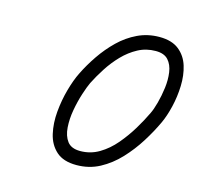

<svg xmlns="http://www.w3.org/2000/svg" viewBox="-91 -661 817 793"><g transform="rotate(15 317.0 -265.0)"><path d="M596 -226Q596 -226 596 -226Q596 -226 596 -226Q576 -183 547.5 -137.5Q519 -92 482 -52.5Q445 -13 400 11Q355 35 301 35Q245 35 214.5 7.5Q184 -20 174 -64Q164 -108 168.5 -158Q173 -208 186 -254.5Q199 -301 215 -333Q235 -374 263 -415Q291 -456 326 -490Q361 -524 404 -544.5Q447 -565 497 -565Q550 -565 580.5 -540.5Q611 -516 623 -477Q635 -438 633.5 -392Q632 -346 621.5 -302Q611 -258 596 -226Q596 -226 596 -226Q596 -226 596 -226ZM269 -307Q260 -288 249 -254Q238 -220 231 -181Q224 -142 226.5 -106Q229 -70 246 -47.5Q263 -25 301 -25Q345 -25 382 -47Q419 -69 449 -104.5Q479 -140 502.5 -179Q526 -218 542 -252Q542 -252 542 -252Q542 -252 542 -252Q542 -252 542 -252Q542 -252 542 -252Q551 -270 559.5 -301.5Q568 -333 572.5 -368Q577 -403 572.5 -434.5Q568 -466 550.5 -485.5Q533 -505 497 -505Q456 -505 421.5 -486.5Q387 -468 358.5 -438.5Q330 -409 307.5 -374Q285 -339 269 -307Z"/></g></svg>

Font: FRB American Cursive Guidelines Arrows
Style: Bold Italic
Weight: 700
Italic angle: -25°
Version: Version 2.0;Modular Font Editor K font №1